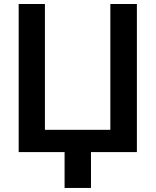

<svg xmlns="http://www.w3.org/2000/svg" viewBox="-20 -747 764 943"><path d="M426.8 176.1H297.2V0H71.7V-727.3H200.6V-109.4H522V-727.3H652.3V0H426.8Z"/></svg>

Font: Linik Sans SemiBold
Style: Regular
Weight: 600
Designer: Rasmus Andersson (font), Cristiano Sobral (main changes)
Foundry: rsms
Version: Version 3.018;June 1, 2022;FontCreator 14.0.0.2814 64-bit; t